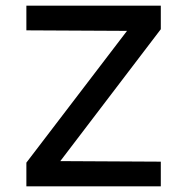

<svg xmlns="http://www.w3.org/2000/svg" viewBox="-20 -657 648 677"><path d="M73 0V-83.5L454.5 -583V-548L73 -550V-637H547V-554L182 -75L177 -89L547 -87V0Z"/></svg>

Font: Karla Medium
Style: Regular
Weight: 500
Designer: Jonathan Pinhorn
Version: Version 2.001